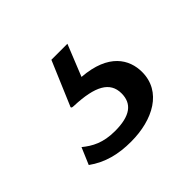

<svg xmlns="http://www.w3.org/2000/svg" viewBox="-72 -77 356 356"><g transform="rotate(-45 106.0 101.0)"><path d="M198 130C198 97 178 62 112 57L137 -5H95L59 80C57 83 58 85 64 85C118 87 143 101 143 131C143 158 125 172 85 172C54 172 36 162 20 149L6 182C31 200 59 207 92 207C150 207 198 181 198 130Z"/></g></svg>

Font: 18Franklin Light
Style: Regular
Weight: 300
Designer: Pablo Impallari, Rodrigo Fuenzalida (Modified by Dan O. Williams)
Version: Version 0.025;PS 000.025;hotconv 1.0.88;makeotf.lib2.5.64775